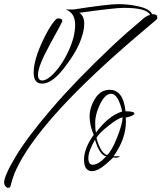

<svg xmlns="http://www.w3.org/2000/svg" viewBox="-29 -783 782 930"><path d="M327 -737Q493 -763 544.5 -763Q596 -763 646.5 -751Q697 -739 708 -714H714Q733 -714 733 -698Q733 -692 729 -688Q600 -579 580 -561Q156 -191 49 39Q35 68 22 118Q19 127 11.5 127Q4 127 -2.5 119Q-9 111 -9 101Q-9 69 46.5 -24Q102 -117 220.5 -255.5Q339 -394 518 -563Q582 -623 669 -696Q681 -706 698 -711Q682 -745 570 -745Q528 -745 355 -721Q379 -706 379 -667Q379 -628 356 -573.5Q333 -519 277.5 -448.5Q222 -378 175 -378Q134 -378 134 -431Q134 -508 204 -636Q238 -694 252 -694Q273 -694 273 -680Q273 -677 214 -570Q155 -463 155 -421Q155 -393 176 -393Q194 -393 221 -417Q267 -460 301 -532Q335 -604 335 -662.5Q335 -721 289 -737ZM622 -233Q622 -227 605.5 -220.5Q589 -214 580 -214Q581 -207 581 -195Q581 -110 521 -26H553Q542 -19 534 -19Q526 -19 524 -20Q522 -21 519 -21Q522 -21 483.5 12.5Q445 46 417 46Q378 46 378 -9.5Q378 -65 425 -130Q405 -176 405 -219Q405 -262 431.5 -305Q458 -348 502 -348Q568 -348 579 -244Q622 -244 622 -233ZM509 -329Q477 -329 450 -266Q432 -224 432 -189Q432 -154 436 -141Q497 -223 563 -243Q543 -329 509 -329ZM565 -215Q542 -210 496 -173.5Q450 -137 438 -115Q460 -39 490 -32Q513 -53 538.5 -117.5Q564 -182 565 -215ZM431 -106Q399 -50 399 -17.5Q399 15 420 15Q448 15 486 -26Q454 -30 431 -106Z"/></svg>

Font: Ruthie
Style: Regular
Weight: 400
Designer: Robert E. Leuschke
Foundry: Robert E. Leuschke
Version: Version 1.003